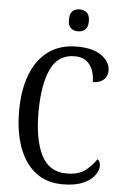

<svg xmlns="http://www.w3.org/2000/svg" viewBox="-61 -965 656 1018"><g transform="rotate(5 266.5 -456.0)"><path d="M312 10Q225 10 166.5 -36Q108 -82 78 -164.5Q48 -247 48 -358Q48 -468 79 -550Q110 -632 171.5 -678Q233 -724 324 -724Q411 -724 456.5 -690.5Q502 -657 502 -611Q502 -580 480.5 -562Q459 -544 424 -544Q424 -576 414 -605Q404 -634 380.5 -653Q357 -672 317 -672Q228 -672 189.5 -588.5Q151 -505 151 -358Q151 -215 192.5 -132Q234 -49 327 -49Q391 -49 426 -76Q461 -103 485 -139Q500 -128 500 -103Q500 -79 480.5 -53Q461 -27 419.5 -8.5Q378 10 312 10ZM322 -805Q299 -805 284 -818Q269 -831 269 -863Q269 -896 284 -909Q299 -922 322 -922Q343 -922 359 -909Q375 -896 375 -863Q375 -831 359 -818Q343 -805 322 -805Z"/></g></svg>

Font: Noto Serif Tamil Condensed
Style: Regular
Weight: 400
Width: 3
Designer: Indian Type Foundry, Tom Grace, and the Monotype Design Team
Foundry: Monotype Imaging Inc.
Version: Version 2.004; ttfautohint (v1.8.4.7-5d5b)